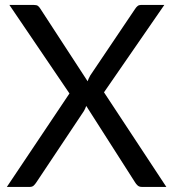

<svg xmlns="http://www.w3.org/2000/svg" viewBox="-20 -736 683 756"><path d="M253.5 -368 17 -716.5H113.5Q124 -716.5 129 -713Q134 -709.5 138 -703L325 -416Q328.5 -426.5 335.5 -439L512 -701Q516.5 -708 521.8 -712.2Q527 -716.5 534.5 -716.5H627L389.5 -372.5L635 0H539Q528 0 521.8 -5.8Q515.5 -11.5 511.5 -18.5L319.5 -319Q316 -308.5 310.5 -299L123.5 -18.5Q119 -11.5 113.2 -5.8Q107.5 0 97 0H7Z"/></svg>

Font: 8514790e538f44c2 - subset of Lato
Style: Regular
Weight: 400
Version: Version 1.104; Western+Polish opensource